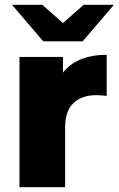

<svg xmlns="http://www.w3.org/2000/svg" viewBox="-20 -779 494 799"><path d="M424 -551V-380Q398 -383 381 -383Q320 -383 285.5 -350Q251 -317 251 -249V0H61V-542H242V-477Q271 -514 317.5 -532.5Q364 -551 424 -551ZM454 -759 324 -607H160L30 -759H156L242 -683L328 -759Z"/></svg>

Font: Montserrat Alternates ExtraBold
Style: Regular
Weight: 800
Designer: Julieta Ulanovsky
Foundry: Julieta Ulanovsky
Version: Version 7.200